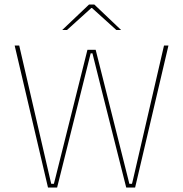

<svg xmlns="http://www.w3.org/2000/svg" viewBox="-20 -844 824 864"><path d="M196 0 46 -639H66.5L205.5 -38L210.5 -17H222.5L228 -38L373.5 -620H410.5L557 -37.5L562 -17H574L579 -37.5L718 -639H738L588 0H548L437.5 -438L396 -604H388L346.5 -438L237 0ZM380.5 -823.5H404.5L524.5 -709.5V-709H503.5L394 -808H391L281.5 -709H260.5V-709.5Z"/></svg>

Font: Anek Latin Thin
Style: Regular
Weight: 250
Designer: Yesha Goshar
Foundry: Ek Type
Version: Version 1.003